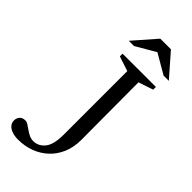

<svg xmlns="http://www.w3.org/2000/svg" viewBox="-273 -908 969 969"><g transform="rotate(45 211.0 -424.0)"><path d="M316 -215Q316 -161.5 298 -119.8Q280 -78 248.5 -49Q217 -20 176 -5Q135 10 88.5 10Q64.5 10 45.8 3.5Q27 -3 16.5 -15.2Q6 -27.5 6 -44Q6 -60.5 16.2 -72.8Q26.5 -85 48 -85Q57 -85 67.8 -78Q78.5 -71 91.2 -62Q104 -53 118.2 -46Q132.5 -39 149 -39Q184.5 -39 209.5 -69.2Q234.5 -99.5 234.5 -172.5V-624.5L155.5 -650.5V-670H393V-650.5L314.5 -624.5ZM268.5 -803H280.5L169 -738H131.5L236.5 -858H312.5L417.5 -738H380Z"/></g></svg>

Font: Newsreader 16pt
Style: Regular
Weight: 400
Designer: Hugues Gentile
Foundry: Production Type
Version: Version 1.003